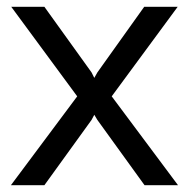

<svg xmlns="http://www.w3.org/2000/svg" viewBox="-20 -542 553 562"><path d="M110 -522H13L206 -260L12 0H110L248 -191L256 -206L265 -191L403 0H501L307 -260L500 -522H402L265 -330L256 -314L248 -330Z"/></svg>

Font: FIGSv2-sans-serif Medium
Style: Regular
Weight: 500
Designer: Matt McInerney, Pablo Impallari, Rodrigo Fuenzalida,Mirko Velimirovic
Foundry: Matt McInerney, Pablo Impallari, Rodrigo Fuenzalida
Version: Version 4.021;hotconv 1.0.109;makeotfexe 2.5.65596